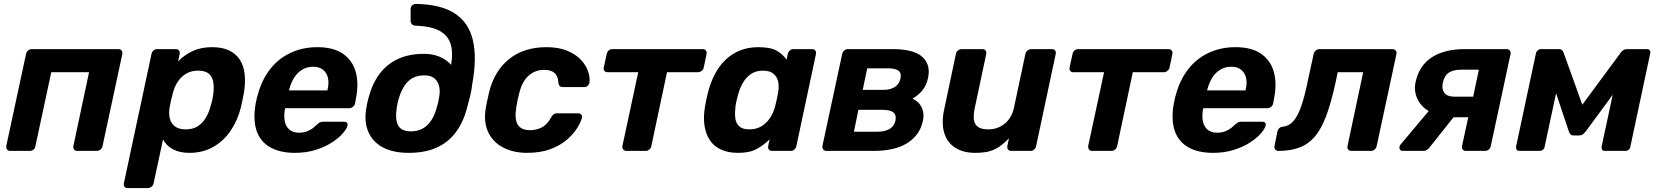

<svg xmlns="http://www.w3.org/2000/svg" viewBox="-20 -771 8467 981"><path d="M32 0Q22 0 16.5 -7Q11 -14 12 -25L113 -495Q115 -506 123.5 -513Q132 -520 142 -520H585Q595 -520 601 -513Q607 -506 605 -495L504 -25Q502 -14 493.5 -7Q485 0 475 0H375Q364 0 358.5 -7Q353 -14 355 -25L435 -402H242L161 -25Q160 -14 151.5 -7Q143 0 132 0Z M632 190Q621 190 616 183Q611 176 613 165L754 -495Q756 -506 764 -513Q772 -520 783 -520H878Q889 -520 894.5 -513Q900 -506 898 -495L890 -457Q920 -489 963 -509.5Q1006 -530 1063 -530Q1115 -530 1150 -513.5Q1185 -497 1205 -466.5Q1225 -436 1230 -393Q1235 -350 1226 -296Q1223 -277 1219 -260Q1215 -243 1211 -223Q1194 -155 1158 -102.5Q1122 -50 1069 -20Q1016 10 948 10Q897 10 863 -8.5Q829 -27 813 -59L765 165Q763 176 754 183Q745 190 735 190ZM928 -110Q967 -110 991.5 -126.5Q1016 -143 1032 -170Q1048 -197 1056 -229Q1061 -244 1064.5 -260Q1068 -276 1070 -291Q1074 -323 1070 -350Q1066 -377 1048 -393.5Q1030 -410 992 -410Q955 -410 928.5 -393Q902 -376 886 -350Q870 -324 863 -294Q858 -276 853.5 -257Q849 -238 846 -219Q842 -191 847.5 -166.5Q853 -142 873 -126Q893 -110 928 -110Z M1487 10Q1411 10 1360.5 -18.5Q1310 -47 1291 -103Q1272 -159 1286 -240Q1288 -248 1290.5 -261.5Q1293 -275 1296 -283Q1316 -360 1358.5 -415.5Q1401 -471 1463.5 -500.5Q1526 -530 1601 -530Q1685 -530 1733.5 -495.5Q1782 -461 1798 -401.5Q1814 -342 1798 -265L1794 -242Q1792 -232 1783 -225Q1774 -218 1763 -218H1437Q1437 -217 1436.5 -214.5Q1436 -212 1435 -210Q1430 -178 1435 -151.5Q1440 -125 1458.5 -109Q1477 -93 1507 -93Q1531 -93 1549 -100Q1567 -107 1579.5 -117Q1592 -127 1599 -134Q1610 -144 1616 -146.5Q1622 -149 1634 -149H1738Q1748 -149 1753 -143.5Q1758 -138 1755 -128Q1751 -112 1730.5 -88.5Q1710 -65 1675 -42.5Q1640 -20 1592.5 -5Q1545 10 1487 10ZM1457 -309H1653V-311Q1662 -347 1655.5 -373.5Q1649 -400 1630 -415Q1611 -430 1580 -430Q1549 -430 1524 -415Q1499 -400 1482.5 -373.5Q1466 -347 1457 -311Z M2068 10Q1989 10 1937 -17.5Q1885 -45 1862.5 -96Q1840 -147 1851 -215Q1853 -227 1854.5 -235.5Q1856 -244 1858.5 -253Q1861 -262 1864 -275Q1882 -343 1918.5 -392.5Q1955 -442 2012 -469Q2069 -496 2147 -496Q2190 -496 2225 -481.5Q2260 -467 2285 -440Q2296 -506 2281.5 -549Q2267 -592 2224 -614.5Q2181 -637 2103 -640Q2092 -640 2085 -647Q2078 -654 2078 -664V-725Q2078 -735 2085 -742.5Q2092 -750 2103 -751Q2234 -749 2305 -701.5Q2376 -654 2396.5 -564Q2417 -474 2393 -342Q2390 -313 2382.5 -281.5Q2375 -250 2365 -215Q2347 -147 2309.5 -96Q2272 -45 2212.5 -17.5Q2153 10 2068 10ZM2080 -100Q2129 -100 2162 -130.5Q2195 -161 2211 -220Q2215 -233 2218 -245Q2221 -257 2223 -270Q2230 -305 2223.5 -331Q2217 -357 2198.5 -371.5Q2180 -386 2150 -386Q2097 -386 2066 -356Q2035 -326 2018 -270Q2014 -257 2011.5 -245Q2009 -233 2007 -220Q1998 -161 2014 -130.5Q2030 -100 2080 -100Z M2672 10Q2604 10 2551.5 -17Q2499 -44 2474.5 -95.5Q2450 -147 2462 -219Q2465 -235 2470 -259.5Q2475 -284 2479 -300Q2506 -409 2581.5 -469.5Q2657 -530 2771 -530Q2836 -530 2880 -511Q2924 -492 2950 -463.5Q2976 -435 2985.5 -404.5Q2995 -374 2992 -351Q2991 -340 2983 -333Q2975 -326 2965 -326H2856Q2846 -326 2840.5 -331Q2835 -336 2833 -347Q2832 -382 2813.5 -398Q2795 -414 2760 -414Q2715 -414 2681.5 -385Q2648 -356 2633 -295Q2628 -276 2624 -257.5Q2620 -239 2618 -224Q2608 -162 2625.5 -134Q2643 -106 2688 -106Q2723 -106 2750 -121Q2777 -136 2796 -171Q2802 -182 2808.5 -187Q2815 -192 2826 -192H2934Q2945 -192 2950.5 -184.5Q2956 -177 2953 -167Q2947 -146 2928.5 -116Q2910 -86 2876.5 -57Q2843 -28 2792.5 -9Q2742 10 2672 10Z M3181 0Q3170 0 3164.5 -7Q3159 -14 3160 -25L3241 -402H3084Q3073 -402 3068 -409Q3063 -416 3065 -427L3080 -495Q3082 -506 3090 -513Q3098 -520 3109 -520H3570Q3581 -520 3586.5 -513Q3592 -506 3590 -495L3576 -427Q3574 -416 3565 -409Q3556 -402 3546 -402H3388L3308 -25Q3306 -14 3297.5 -7Q3289 0 3279 0Z M3751 10Q3701 10 3664.5 -6.5Q3628 -23 3607 -54.5Q3586 -86 3579.5 -129.5Q3573 -173 3582 -226Q3585 -245 3588.5 -260.5Q3592 -276 3596 -294Q3609 -346 3631 -389Q3653 -432 3685 -463.5Q3717 -495 3759.5 -512.5Q3802 -530 3855 -530Q3917 -530 3949 -511.5Q3981 -493 3999 -466L4005 -495Q4007 -506 4015.5 -513Q4024 -520 4034 -520H4129Q4140 -520 4145.5 -513Q4151 -506 4149 -495L4049 -25Q4047 -14 4039 -7Q4031 0 4020 0H3925Q3914 0 3908.5 -7Q3903 -14 3905 -25L3912 -59Q3882 -29 3846 -9.5Q3810 10 3751 10ZM3808 -110Q3846 -110 3872.5 -127Q3899 -144 3915.5 -170Q3932 -196 3940 -226Q3945 -245 3949 -264Q3953 -283 3956 -301Q3961 -329 3956 -353.5Q3951 -378 3932.5 -394Q3914 -410 3878 -410Q3843 -410 3818 -393.5Q3793 -377 3777 -350Q3761 -323 3752 -291Q3748 -276 3744 -260Q3740 -244 3738 -229Q3734 -197 3736.5 -170Q3739 -143 3756 -126.5Q3773 -110 3808 -110Z M4202 0Q4192 0 4186.5 -7Q4181 -14 4182 -25L4283 -495Q4285 -506 4293.5 -513Q4302 -520 4312 -520H4540Q4649 -520 4692.5 -480.5Q4736 -441 4722 -374Q4714 -335 4693 -309.5Q4672 -284 4642 -267Q4665 -257 4678.5 -239.5Q4692 -222 4696.5 -200Q4701 -178 4695 -152Q4680 -81 4616.5 -40.5Q4553 0 4443 0ZM4343 -98H4464Q4500 -98 4524 -111.5Q4548 -125 4555 -154Q4561 -184 4544 -197Q4527 -210 4488 -210H4366ZM4388 -312H4496Q4530 -312 4552.5 -327Q4575 -342 4581 -370Q4587 -399 4569.5 -410.5Q4552 -422 4519 -422H4411Z M4963 10Q4901 10 4860 -16.5Q4819 -43 4804 -93.5Q4789 -144 4805 -216L4864 -495Q4866 -506 4874.5 -513Q4883 -520 4894 -520H5000Q5010 -520 5015.5 -513Q5021 -506 5019 -495L4961 -222Q4953 -185 4956 -160Q4959 -135 4977 -122.5Q4995 -110 5030 -110Q5078 -110 5114 -139.5Q5150 -169 5161 -222L5219 -495Q5221 -506 5230 -513Q5239 -520 5249 -520H5355Q5366 -520 5371 -513Q5376 -506 5374 -495L5274 -25Q5272 -14 5264 -7Q5256 0 5245 0H5147Q5136 0 5130.5 -7Q5125 -14 5127 -25L5135 -64Q5113 -41 5089.5 -24Q5066 -7 5036.5 1.5Q5007 10 4963 10Z M5561 0Q5550 0 5544.5 -7Q5539 -14 5540 -25L5621 -402H5464Q5453 -402 5448 -409Q5443 -416 5445 -427L5460 -495Q5462 -506 5470 -513Q5478 -520 5489 -520H5950Q5961 -520 5966.5 -513Q5972 -506 5970 -495L5956 -427Q5954 -416 5945 -409Q5936 -402 5926 -402H5768L5688 -25Q5686 -14 5677.5 -7Q5669 0 5659 0Z M6178 10Q6102 10 6051.5 -18.5Q6001 -47 5982 -103Q5963 -159 5977 -240Q5979 -248 5981.5 -261.5Q5984 -275 5987 -283Q6007 -360 6049.5 -415.5Q6092 -471 6154.5 -500.5Q6217 -530 6292 -530Q6376 -530 6424.5 -495.5Q6473 -461 6489 -401.5Q6505 -342 6489 -265L6485 -242Q6483 -232 6474 -225Q6465 -218 6454 -218H6128Q6128 -217 6127.5 -214.5Q6127 -212 6126 -210Q6121 -178 6126 -151.5Q6131 -125 6149.5 -109Q6168 -93 6198 -93Q6222 -93 6240 -100Q6258 -107 6270.5 -117Q6283 -127 6290 -134Q6301 -144 6307 -146.5Q6313 -149 6325 -149H6429Q6439 -149 6444 -143.5Q6449 -138 6446 -128Q6442 -112 6421.5 -88.5Q6401 -65 6366 -42.5Q6331 -20 6283.5 -5Q6236 10 6178 10ZM6148 -309H6344V-311Q6353 -347 6346.5 -373.5Q6340 -400 6321 -415Q6302 -430 6271 -430Q6240 -430 6215 -415Q6190 -400 6173.5 -373.5Q6157 -347 6148 -311Z M6512 0Q6501 0 6495.5 -7.5Q6490 -15 6492 -25L6507 -100Q6513 -122 6536 -124Q6566 -127 6588 -151.5Q6610 -176 6628 -227Q6646 -278 6662 -358L6692 -495Q6694 -506 6702.5 -513Q6711 -520 6722 -520H7095Q7105 -520 7111 -513Q7117 -506 7115 -495L7014 -25Q7012 -14 7003.5 -7Q6995 0 6985 0H6885Q6874 0 6868.5 -7Q6863 -14 6865 -25L6945 -402H6815L6802 -341Q6781 -246 6756.5 -180Q6732 -114 6699 -74.5Q6666 -35 6620 -17.5Q6574 0 6512 0Z M7470 0Q7459 0 7453.5 -7Q7448 -14 7450 -25L7482 -172H7390L7391 -177Q7326 -177 7282.5 -202Q7239 -227 7221 -268Q7203 -309 7213 -353Q7232 -438 7297 -479Q7362 -520 7463 -520H7678Q7688 -520 7694 -513Q7700 -506 7698 -495L7597 -25Q7595 -14 7586.5 -7Q7578 0 7568 0ZM7147 0Q7138 0 7133.5 -6Q7129 -12 7130 -20Q7131 -23 7132.5 -27Q7134 -31 7138 -35L7286 -211L7421 -190L7282 -15Q7277 -9 7269.5 -4.5Q7262 0 7254 0ZM7413 -277H7507L7536 -415H7447Q7406 -415 7383 -400Q7360 -385 7352 -348Q7345 -317 7359.5 -297Q7374 -277 7413 -277Z M7743 0Q7734 0 7729.5 -6Q7725 -12 7726 -21L7828 -500Q7830 -508 7837 -514Q7844 -520 7852 -520H7945Q7963 -520 7969 -502L8088 -171L8024 -181L8261 -502Q8274 -520 8292 -520H8396Q8404 -520 8409 -514Q8414 -508 8412 -500L8310 -21Q8309 -12 8301.5 -6Q8294 0 8285 0H8180Q8170 0 8166 -6Q8162 -12 8163 -21L8237 -366L8279 -367L8084 -102Q8077 -93 8069 -86Q8061 -79 8048 -79H8021Q8009 -79 8003.5 -85.5Q7998 -92 7995 -102L7909 -359L7944 -357L7872 -21Q7871 -12 7863.5 -6Q7856 0 7847 0Z"/></svg>

Font: Rubik SemiBold
Style: Italic
Weight: 600
Italic angle: -12°
Designer: Hubert and Fischer
Foundry: Hubert and Fischer
Version: Version 2.300;gftools[0.9.30]